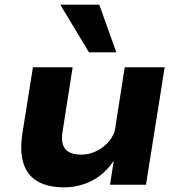

<svg xmlns="http://www.w3.org/2000/svg" viewBox="-20 -791 769 822"><path d="M253 11Q185 11 141 -14.5Q97 -40 80.5 -91.5Q64 -143 76 -221L121 -503H291L248 -229Q242 -196 249 -173Q256 -150 276 -139.5Q296 -129 328 -129Q363 -129 394.5 -145Q426 -161 447.5 -187Q469 -213 473 -241L514 -503H685L605 0H451L467 -103Q429 -46 374 -17.5Q319 11 253 11ZM361 -567 238 -771H405L478 -567Z"/></svg>

Font: Nunito Sans 7pt SemiExpanded ExtraBold
Style: Italic
Weight: 800
Width: 6
Italic angle: -9°
Designer: Vernon Adams
Foundry: Vernon Adams
Version: Version 3.101;gftools[0.9.27]